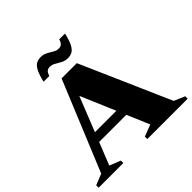

<svg xmlns="http://www.w3.org/2000/svg" viewBox="-230 -1061 1252 1252"><g transform="rotate(-45 396.0 -435.0)"><path d="M167 -208.5V-273H511.5V-208.5ZM731.5 -54.5 806 -22.5V0H434V-22.5L515 -53.5L311.5 -532L328.5 -535L136.5 -53L213 -22.5V0H-14.5V-22.5L62 -53L318.5 -675H459ZM541 -866Q529 -813.5 514.8 -786Q500.5 -758.5 482.5 -748.5Q464.5 -738.5 440.5 -738.5Q421 -738.5 405 -745.2Q389 -752 374.8 -761Q360.5 -770 347.2 -776.5Q334 -783 320 -783Q308 -783 299.5 -779.8Q291 -776.5 284.8 -768Q278.5 -759.5 273 -742.5H220Q232.5 -795 246.5 -822.5Q260.5 -850 278.8 -860Q297 -870 320.5 -870Q340 -870 356 -863.2Q372 -856.5 386.2 -847.5Q400.5 -838.5 413.8 -831.8Q427 -825 441 -825Q453 -825 461.5 -828.2Q470 -831.5 476.5 -840.5Q483 -849.5 488 -866Z"/></g></svg>

Font: Newsreader 24pt ExtraBold
Style: Regular
Weight: 800
Designer: Hugues Gentile
Foundry: Production Type
Version: Version 1.003